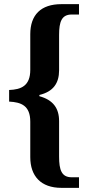

<svg xmlns="http://www.w3.org/2000/svg" viewBox="-20 -780 425 926"><path d="M276 126H361V75H326C277 75 265 40 265 -25V-196C265 -258 236 -298 170 -316V-322C237 -338 265 -379 265 -441V-611C265 -675 277 -710 326 -710H361V-760H276C177 -760 126 -708 126 -615V-443C126 -366 82 -348 24 -346V-290C82 -287 126 -271 126 -193V-22C126 69 177 126 276 126Z"/></svg>

Font: Noto Serif Tamil Condensed
Style: Bold
Weight: 700
Width: 3
Designer: Indian Type Foundry, Tom Grace, and the Monotype Design Team
Foundry: Monotype Imaging Inc.
Version: Version 2.004